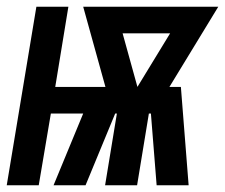

<svg xmlns="http://www.w3.org/2000/svg" viewBox="-41 -550 668 570"><path d="M-21 0 67 -530H162L123 -292H272L206 -530H607L462 -292H496L519 0H424L407 -213H401L366 0H271L306 -213H301L213 0H118L206 -213H110L74 0ZM367 -292 464 -451H323Z"/></svg>

Font: Iosevka Curly XBdEx
Style: Italic
Weight: 800
Width: 7
Italic angle: -9°
Monospace: yes
Designer: Belleve Invis
Foundry: Belleve Invis
Version: Version 11.1.0; ttfautohint (v1.8.3)